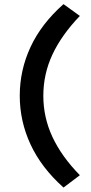

<svg xmlns="http://www.w3.org/2000/svg" viewBox="-20 -766 428 904"><path d="M279 -746.5 356 -691Q270 -601.5 227 -509.5Q184 -417.5 184 -315Q184 -213 227 -121Q270 -29 356 59L279 117Q174.5 23.5 123.8 -86Q73 -195.5 73 -315Q73 -435.5 123.8 -544.8Q174.5 -654 279 -746.5Z"/></svg>

Font: Karla SemiBold
Style: Regular
Weight: 600
Designer: Jonathan Pinhorn
Version: Version 2.004; ttfautohint (v1.8.4.7-5d5b);gftools[0.9.33]